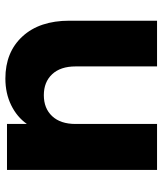

<svg xmlns="http://www.w3.org/2000/svg" viewBox="35 -639 604 714"><g transform="rotate(-90 337.0 -282.0)"><path d="M402 -564Q500 -564 558.5 -500.5Q617 -437 617 -326V0H447V-303Q447 -359 418 -390Q389 -421 340 -421Q291 -421 262 -390Q233 -359 233 -303V0H62V-558H233V-484Q259 -521 303 -542.5Q347 -564 402 -564Z"/></g></svg>

Font: MSTAGE
Style: Bold
Weight: 700
Designer: Ninad Kale (Devanagari), Jonny Pinhorn (Latin)
Foundry: Indian Type Foundry
Version: 4.004